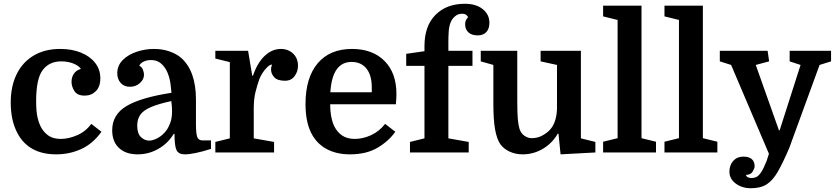

<svg xmlns="http://www.w3.org/2000/svg" viewBox="-20 -810 4445 1020"><path d="M300 -550Q362 -550 410 -530.5Q458 -511 485.5 -476Q513 -441 513 -394Q513 -349 489 -325.5Q465 -302 430 -302Q391 -302 375.5 -326Q360 -350 360 -375Q360 -400 372.5 -418.5Q385 -437 410 -444Q397 -462 368.5 -473Q340 -484 305 -484Q242 -484 207 -438Q172 -392 172 -273Q172 -219 179 -188Q186 -157 198 -134Q214 -105 239 -88.5Q264 -72 303 -72Q344 -72 389.5 -91.5Q435 -111 465 -152L519 -110Q473 -46 411 -18Q349 10 279 10Q205 10 153.5 -18.5Q102 -47 73 -102Q37 -169 37 -265Q37 -352 68.5 -416Q100 -480 159 -515Q218 -550 300 -550Z M576 -118Q576 -201 652 -246.5Q728 -292 891 -317Q887 -367 880 -394Q873 -421 862 -440Q849 -463 830 -477Q811 -491 782 -491Q761 -491 743.5 -483Q726 -475 720 -461Q734 -454 739.5 -439Q745 -424 745 -413Q745 -388 723 -368.5Q701 -349 670 -349Q639 -349 621 -369.5Q603 -390 603 -421Q603 -462 632 -491Q661 -520 706 -535Q751 -550 797 -550Q844 -550 881.5 -536.5Q919 -523 942 -503Q1021 -433 1021 -281V-151Q1021 -102 1027.5 -83Q1034 -64 1056 -64H1101V-19Q1009 10 962 10Q929 10 918 -12Q907 -34 907 -99H903Q872 -48 821 -19Q770 10 711 10Q648 10 612 -24Q576 -58 576 -118ZM772 -63Q793 -63 818.5 -77Q844 -91 863 -116Q874 -130 884 -156Q894 -182 894 -218Q894 -230 893 -245Q892 -260 890 -273Q821 -258 781.5 -241Q742 -224 725.5 -200.5Q709 -177 709 -143Q709 -100 729 -81.5Q749 -63 772 -63Z M1425 -467Q1425 -467 1425 -467Q1425 -467 1425 -467Q1414 -467 1400 -453.5Q1386 -440 1374.5 -422Q1363 -404 1358 -390Q1346 -356 1337 -320Q1328 -284 1328 -232V-75L1436 -56V0H1124V-56L1201 -75V-480L1124 -499V-540H1298L1320 -408H1324Q1347 -476 1386 -513Q1425 -550 1472 -550Q1511 -550 1537 -525.5Q1563 -501 1563 -460Q1563 -430 1545 -405.5Q1527 -381 1494 -381Q1454 -381 1437 -399.5Q1420 -418 1420 -440Q1420 -447 1420.5 -450.5Q1421 -454 1425 -467Z M2083 -256H1734Q1734 -188 1754 -143Q1770 -109 1797 -90.5Q1824 -72 1864 -72Q1908 -72 1951.5 -92Q1995 -112 2026 -152L2080 -110Q2045 -60 1985.5 -25Q1926 10 1839 10Q1766 10 1713 -19.5Q1660 -49 1632 -106Q1617 -137 1610 -175Q1603 -213 1603 -257Q1603 -397 1667.5 -473.5Q1732 -550 1850 -550Q1959 -550 2022.5 -486.5Q2086 -423 2086 -311Q2086 -300 2085.5 -289.5Q2085 -279 2083 -256ZM1848 -481Q1745 -481 1735 -320H1955V-346Q1955 -411 1926.5 -446Q1898 -481 1848 -481Z M2138 -460V-524L2235 -538V-565Q2235 -672 2293.5 -731Q2352 -790 2450 -790Q2509 -790 2544.5 -761.5Q2580 -733 2580 -689Q2580 -657 2563.5 -639.5Q2547 -622 2518 -622Q2486 -622 2468.5 -638Q2451 -654 2451 -682Q2451 -703 2467 -719Q2457 -737 2437 -737Q2418 -737 2405 -729Q2384 -715 2375 -693.5Q2366 -672 2364 -645.5Q2362 -619 2362 -590V-540H2490V-460H2362V-75L2470 -56V0H2158V-56L2235 -75V-460Z M2728 -540V-272Q2728 -208 2731 -176Q2734 -144 2740 -125Q2748 -101 2766.5 -88.5Q2785 -76 2804 -76Q2831 -76 2853 -86Q2875 -96 2894 -113Q2935 -150 2939 -228V-465L2852 -484V-540H3066V-75L3143 -56V0L2958 10L2947 -100H2943Q2914 -49 2864 -19.5Q2814 10 2757 10Q2719 10 2687.5 -4.5Q2656 -19 2638 -44Q2619 -72 2610 -123Q2601 -174 2601 -259V-465L2534 -484V-540Z M3261 -76V-704L3184 -723V-780H3388V-76L3465 -57V0H3184V-57Z M3587 -76V-704L3510 -723V-780H3714V-76L3791 -57V0H3510V-57Z M4334 -465 4173 -24Q4140 53 4113 100.5Q4086 148 4053.5 169Q4021 190 3969 190Q3922 190 3888.5 165Q3855 140 3855 102Q3855 67 3875.5 44.5Q3896 22 3929 22Q3958 22 3973.5 35Q3989 48 3989 74Q3989 84 3978.5 101.5Q3968 119 3943 119Q3945 129 3955 132.5Q3965 136 3972 136Q3986 136 3998 130.5Q4010 125 4023.5 105Q4037 85 4053 44L4065 7L3864 -465L3804 -484V-540H4058L4066 -484L3995 -465L4118 -118H4122L4233 -465L4175 -484V-540H4395V-484Z"/></svg>

Font: Domine
Style: Regular
Weight: 400
Designer: Pablo Impallari, Rodrigo Fuenzalida, Brenda Gallo
Foundry: Pablo Impallari, Rodrigo Fuenzalida, Brenda Gallo
Version: Version 2.000;September 19, 2022;FontCreator 14.0.0.2877 64-